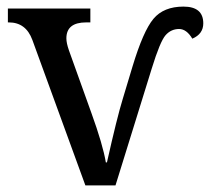

<svg xmlns="http://www.w3.org/2000/svg" viewBox="-20 -562 636 582"><path d="M238.8 0 78.1 -440.9Q58.6 -494.1 6.8 -494.1H3.9V-536.1H253.9V-494.1H241.2Q181.2 -494.1 181.2 -445.8Q181.2 -431.6 189 -409.2L256.8 -220.2Q292 -123 300.8 -69.8H304.2Q335 -207 352.1 -262.2L381.8 -360.8Q414.1 -467.8 445.1 -504.9Q476.1 -542 536.1 -542Q596.2 -542 596.2 -491.2Q596.2 -459 563 -444.8Q545.4 -474.1 522.9 -474.1Q498.5 -474.1 481.9 -455.3Q465.3 -436.5 439.9 -354L330.1 0Z"/></svg>

Font: Droid-TTFautohint Serif
Style: Regular
Weight: 400
Foundry: Ascender Corporation
Version: Version 1.00; ttfautohint (v1.00rc1.4-1a1c-dirty) -l 8 -r 50